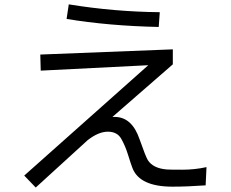

<svg xmlns="http://www.w3.org/2000/svg" viewBox="-20 -796 1040 863"><path d="M88.9 -6.8 646.5 -502.9 163.1 -478.5 161.1 -550.8 756.8 -574.2V-506.8L485.4 -270.5H495.1Q573.2 -270.5 607.4 -169.9Q634.8 -91.8 644.5 -76.2Q668 -39.1 730.5 -34.2Q744.1 -33.2 799.8 -33.2Q855.5 -33.2 908.2 -44.9L904.3 37.1Q822.3 43 754.9 43Q607.4 43 575.2 -41Q568.4 -58.6 555.7 -99.6Q543 -140.6 524.9 -172.4Q506.8 -204.1 464.8 -204.1Q422.9 -204.1 374 -166L140.6 46.9ZM279.3 -710.9 289.1 -776.4Q493.2 -743.2 698.2 -741.2L693.4 -674.8Q467.8 -679.7 279.3 -710.9Z"/></svg>

Font: GenEi M Gothic v2 Regular
Style: Regular
Weight: 400
Version: Version 2.0